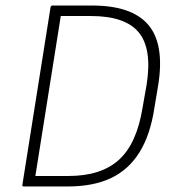

<svg xmlns="http://www.w3.org/2000/svg" viewBox="-20 -675 628 695"><path d="M66 0Q60 0 61 -6L163 -649Q165 -655 170 -655H313Q457 -655 516.5 -585.5Q576 -516 553 -369L539 -285Q524 -186 484.5 -123Q445 -60 381 -30Q317 0 225 0ZM108 -38H228Q346 -38 410.5 -96.5Q475 -155 496 -285L511 -370Q531 -499 482 -558Q433 -617 309 -617H200Z"/></svg>

Font: Sofia Sans Semi Condensed ExtraLight
Style: Italic
Weight: 250
Italic angle: -9°
Version: Version 4.100